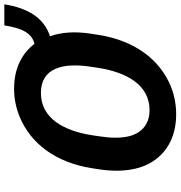

<svg xmlns="http://www.w3.org/2000/svg" viewBox="6 -810 815 866"><g transform="rotate(-90 413.0 -377.5)"><path d="M82 -339C65 -229 82 -141 126 -83C166 -29 232 10 330 10C375 10 416 2 456 -14C577 -64 662 -176 688 -339L693 -371C705 -446 700 -508 682 -559C765 -586 809 -658 826 -765H731C720 -697 702 -642 648 -629C607 -682 542 -721 445 -721C400 -721 359 -712 319 -696C198 -646 113 -534 87 -371ZM231 -339 236 -372C256 -497 312 -600 426 -600C541 -600 564 -498 544 -372L539 -339C519 -214 463 -110 349 -110C324 -110 303 -115 286 -125C226 -159 215 -238 231 -339Z"/></g></svg>

Font: Asimov Pro
Style: BdObl
Weight: 700
Designer: Google
Version: Version 2.000980; 2014